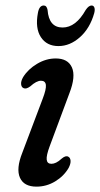

<svg xmlns="http://www.w3.org/2000/svg" viewBox="-20 -669 364 698"><path d="M167 -73.5Q175 -73.5 184 -77.8Q193 -82 205 -93Q219 -104.5 228 -99.5Q235.5 -96 236.5 -85Q237.5 -74 229.5 -58.5Q212 -28.5 180.5 -9.5Q149 9.5 112.5 9.5Q67 9.5 52.5 -23Q38 -55.5 61 -113.5L135 -309.5Q148.5 -344.5 146.8 -360Q145 -375.5 129 -375.5Q112.5 -375.5 90 -355Q75 -344 66 -348.5Q58 -351.5 56.8 -362.5Q55.5 -373.5 64 -388.5Q82 -417.5 114.8 -437Q147.5 -456.5 182.5 -456.5Q227 -456.5 241.5 -423.8Q256 -391 232.5 -330.5L160.5 -137Q148 -103.5 149.8 -88.5Q151.5 -73.5 167 -73.5ZM207.5 -569Q255.7 -569 291.7 -633Q302.5 -649 312.9 -649Q320.3 -649 323.1 -641.5Q325.9 -634 322.5 -621Q306.9 -566 270.6 -533.8Q234.4 -501.5 192.4 -501.5Q149.9 -501.5 128.6 -534Q107.4 -566.5 117.8 -622Q122.5 -649 139 -649Q149.9 -649 152.9 -633Q157.7 -569 207.5 -569Z"/></svg>

Font: Fraunces 72pt SuperSoft
Style: Italic
Weight: 400
Italic angle: -16°
Version: Version 1.000;[b76b70a41]